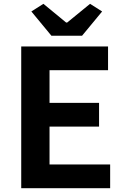

<svg xmlns="http://www.w3.org/2000/svg" viewBox="-20 -984 655 1004"><path d="M91 0H556V-124H239V-322H498V-446H239V-617H545V-741H91ZM249 -797H409L514 -924L451 -964L331 -866H326L207 -964L144 -924Z"/></svg>

Font: Noto Sans Mono CJK HK
Style: Bold
Weight: 700
Designer: Ryoko NISHIZUKA 西塚涼子 (kana, bopomofo & ideographs); Paul D. Hunt (Latin, Greek & Cyrillic); Sandoll Communications 산돌커뮤니
Foundry: Adobe
Version: Version 2.004;hotconv 1.0.118;makeotfexe 2.5.65603